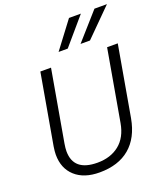

<svg xmlns="http://www.w3.org/2000/svg" viewBox="-169 -1062 1014 1184"><g transform="rotate(-20 337.5 -470.0)"><path d="M61 -185Q61 -206 66 -238L147 -700H217L135 -232Q130 -202 130 -183Q130 -51 287 -51Q373 -51 430 -96.5Q487 -142 503 -232L585 -700H655L574 -238Q552 -116 477 -53Q402 10 279 10Q177 10 119 -42.5Q61 -95 61 -185ZM426 -950H504L354 -775H294ZM593 -950H675L500 -775H438Z"/></g></svg>

Font: Niramit Light
Style: Italic
Weight: 300
Italic angle: -10°
Designer: Katatrad Aksorn Co.,Ltd.
Foundry: Cadson Demak Co.,Ltd.
Version: Version 1.000; ttfautohint (v1.6)